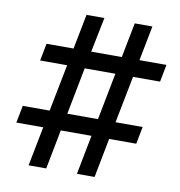

<svg xmlns="http://www.w3.org/2000/svg" viewBox="-76 -729 752 800"><g transform="rotate(10 300.0 -329.5)"><path d="M461.9 -438.5 422.9 -239.7H537.6L523.4 -166.5H408.7L376.5 0H301.8L334 -166.5H204.1L171.9 0H97.2L129.9 -166.5H16.1L30.3 -239.7H144L183.1 -438.5H68.8L83 -511.7H197.3L226.1 -659.2H301.8L272 -511.7H401.4L430.2 -659.2H504.9L476.1 -511.7H590.3L576.2 -438.5ZM257.3 -438.5 218.8 -239.7H348.6L387.2 -438.5Z"/></g></svg>

Font: Anka/Coder
Style: Regular
Weight: 400
Monospace: yes
Version: Version 001.100